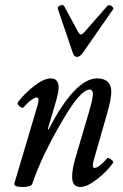

<svg xmlns="http://www.w3.org/2000/svg" viewBox="-20 -726 485 759"><path d="M284.2 -501Q272.5 -501 267.1 -519L209 -689.9Q205.6 -699.2 217.5 -704.3Q229.5 -709.5 233.9 -701.2L286.1 -605Q293.9 -589.8 299.8 -589.8Q306.6 -589.8 317.9 -604L404.8 -703.1Q409.2 -706.5 415.3 -704.8Q421.4 -703.1 425.5 -698Q429.7 -692.9 426.8 -689L308.1 -518.1Q296.4 -501 284.2 -501ZM67.9 13.2Q50.8 13.2 42.7 9.3Q34.7 5.4 37.1 -2L128.9 -311Q137.7 -340.8 124 -340.8Q117.7 -340.8 103.8 -330.8Q89.8 -320.8 73.2 -301.8Q67.9 -296.4 57.1 -305.9Q46.4 -315.4 50.8 -321.8Q74.7 -354.5 114 -385.3Q153.3 -416 180.2 -416Q211.9 -416 211.9 -379.9Q211.9 -359.9 196.8 -310.1L168.9 -215.8L171.9 -213.9Q276.9 -416 363.8 -416Q419.9 -416 419.9 -362.8Q419.9 -335 403.8 -278.8L358.9 -122.1Q348.6 -88.9 347.2 -75.9Q345.7 -63 353 -62Q370.1 -62 403.8 -100.1Q407.7 -104.5 418.9 -95.7Q430.2 -86.9 426.8 -82Q403.3 -48.3 363.8 -17.6Q324.2 13.2 297.9 13.2Q265.1 13.2 265.1 -26.9Q265.1 -57.1 277.8 -100.1L332 -284.2Q347.2 -336.9 347.2 -353Q347.2 -372.1 335 -372.1Q297.9 -372.1 226.1 -248Q144 -107.9 107.9 0Q103.5 13.2 67.9 13.2Z"/></svg>

Font: Junicode SmCond Medium
Style: Italic
Weight: 500
Width: 4
Italic angle: -11°
Designer: Peter S. Baker
Version: Version 2.206